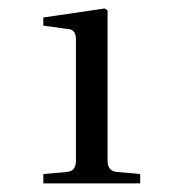

<svg xmlns="http://www.w3.org/2000/svg" viewBox="-20 -700 420 448"><path d="M81.1 -272V-293.9L136.2 -298.8Q157.2 -300.3 157.2 -325.2V-607.9Q157.2 -629.4 142.1 -631.8L81.1 -640.1V-659.2L224.1 -680.2L231 -675.8V-325.2Q231 -300.3 252.9 -298.8L307.1 -293.9V-272Z"/></svg>

Font: Heuristica
Style: Regular
Weight: 400
Version: Version 1.0.2